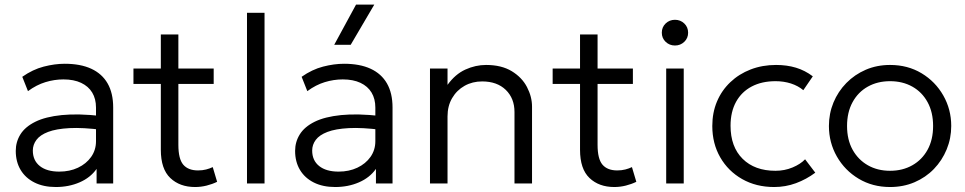

<svg xmlns="http://www.w3.org/2000/svg" viewBox="-20 -774 4071 810"><path d="M215.5 15Q163.5 15 125.5 -4Q87.5 -23 67 -57.2Q46.5 -91.5 46.5 -137.5Q46.5 -175.5 66.2 -207.2Q86 -239 128.8 -260.2Q171.5 -281.5 240.5 -288.5Q309.5 -295.5 408.5 -284.5L411 -226Q329.5 -236.5 273.2 -233.5Q217 -230.5 183 -217.5Q149 -204.5 133.8 -184Q118.5 -163.5 118.5 -139Q118.5 -97 148 -73.5Q177.5 -50 230 -50Q274 -50 309 -66.5Q344 -83 364.5 -112Q385 -141 385 -178.5V-320Q385 -357 369 -383.5Q353 -410 322.2 -424.5Q291.5 -439 247.5 -439Q209.5 -439 171.8 -427.5Q134 -416 98 -389.5L74 -450Q118 -481 164.5 -493Q211 -505 253 -505Q319.5 -505 365 -484Q410.5 -463 434 -422Q457.5 -381 457.5 -320.5V0H387.5V-61.5Q361.5 -24.5 316 -4.8Q270.5 15 215.5 15Z M803 15Q738.5 15 698.5 -23Q658.5 -61 658.5 -142V-628.5H732.5V-485H881.5V-420H732.5V-163Q732.5 -103.5 753.2 -79.2Q774 -55 815.5 -55Q834 -55 849.5 -59Q865 -63 877.5 -69L896 -7Q875.5 3 851.5 9Q827.5 15 803 15ZM543 -420V-485H672V-420Z M1022 0V-720H1096V0Z M1394 15Q1342 15 1304 -4Q1266 -23 1245.5 -57.2Q1225 -91.5 1225 -137.5Q1225 -175.5 1244.8 -207.2Q1264.5 -239 1307.2 -260.2Q1350 -281.5 1419 -288.5Q1488 -295.5 1587 -284.5L1589.5 -226Q1508 -236.5 1451.8 -233.5Q1395.5 -230.5 1361.5 -217.5Q1327.5 -204.5 1312.2 -184Q1297 -163.5 1297 -139Q1297 -97 1326.5 -73.5Q1356 -50 1408.5 -50Q1452.5 -50 1487.5 -66.5Q1522.5 -83 1543 -112Q1563.5 -141 1563.5 -178.5V-320Q1563.5 -357 1547.5 -383.5Q1531.5 -410 1500.8 -424.5Q1470 -439 1426 -439Q1388 -439 1350.2 -427.5Q1312.5 -416 1276.5 -389.5L1252.5 -450Q1296.5 -481 1343 -493Q1389.5 -505 1431.5 -505Q1498 -505 1543.5 -484Q1589 -463 1612.5 -422Q1636 -381 1636 -320.5V0H1566V-61.5Q1540 -24.5 1494.5 -4.8Q1449 15 1394 15ZM1390 -585 1482 -754.5H1559L1459.5 -585Z M1794 0V-485H1868V-416Q1900.5 -461 1943.2 -480.5Q1986 -500 2030.5 -500Q2095.5 -500 2138.8 -473.8Q2182 -447.5 2203.2 -406.8Q2224.5 -366 2224.5 -324V0H2150.5V-301.5Q2150.5 -359 2113.8 -394.8Q2077 -430.5 2014 -430.5Q1973 -430.5 1940 -412Q1907 -393.5 1887.5 -360.2Q1868 -327 1868 -283V0Z M2571.5 15Q2507 15 2467 -23Q2427 -61 2427 -142V-628.5H2501V-485H2650V-420H2501V-163Q2501 -103.5 2521.8 -79.2Q2542.5 -55 2584 -55Q2602.5 -55 2618 -59Q2633.5 -63 2646 -69L2664.5 -7Q2644 3 2620 9Q2596 15 2571.5 15ZM2311.5 -420V-485H2440.5V-420Z M2790.5 0V-485H2864.5V0ZM2827.5 -582Q2804.5 -582 2788.2 -597.5Q2772 -613 2772 -636Q2772 -659.5 2788.2 -675Q2804.5 -690.5 2827.5 -690.5Q2850.5 -690.5 2866.8 -675Q2883 -659.5 2883 -636Q2883 -613 2866.8 -597.5Q2850.5 -582 2827.5 -582Z M3246 15Q3170 15 3111 -18.5Q3052 -52 3018.5 -110.2Q2985 -168.5 2985 -242.5Q2985 -299 3004.8 -345.8Q3024.5 -392.5 3061 -427.2Q3097.5 -462 3146.8 -481Q3196 -500 3254 -500Q3299.5 -500 3337.8 -488.5Q3376 -477 3409 -452L3369 -393.5Q3347 -412 3316.8 -421.8Q3286.5 -431.5 3252 -431.5Q3194 -431.5 3151.5 -409.2Q3109 -387 3085.5 -344.8Q3062 -302.5 3062 -243.5Q3062 -154.5 3113 -104Q3164 -53.5 3251.5 -53.5Q3290 -53.5 3323.5 -67.5Q3357 -81.5 3376.5 -102L3419.5 -45.5Q3382 -17.5 3338 -1.2Q3294 15 3246 15Z M3735 15Q3661 15 3602.5 -20Q3544 -55 3510.5 -113.8Q3477 -172.5 3477 -242.5Q3477 -295 3496.2 -341.5Q3515.5 -388 3550.5 -423.8Q3585.5 -459.5 3632.5 -479.8Q3679.5 -500 3735 -500Q3809.5 -500 3867.8 -465Q3926 -430 3959.5 -371.2Q3993 -312.5 3993 -242.5Q3993 -190.5 3973.8 -143.8Q3954.5 -97 3920 -61.2Q3885.5 -25.5 3838.2 -5.2Q3791 15 3735 15ZM3735 -53.5Q3788 -53.5 3829 -76.8Q3870 -100 3893.2 -142.2Q3916.5 -184.5 3916.5 -242.5Q3916.5 -300.5 3893.2 -343Q3870 -385.5 3829 -408.5Q3788 -431.5 3735 -431.5Q3682 -431.5 3641 -408.5Q3600 -385.5 3576.8 -343Q3553.5 -300.5 3553.5 -242.5Q3553.5 -184.5 3577 -142.2Q3600.5 -100 3641.2 -76.8Q3682 -53.5 3735 -53.5Z"/></svg>

Font: Geologica Thin Roman ExtraLight
Style: Regular
Weight: 250
Version: Version 1.010;gftools[0.9.28]